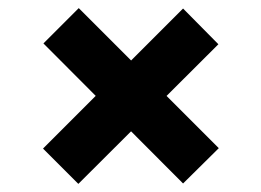

<svg xmlns="http://www.w3.org/2000/svg" viewBox="-20 -586 644 473"><path d="M174 -566 519 -221 431 -134 87 -479ZM431 -565 518 -477 173 -133 86 -220Z"/></svg>

Font: Pathway Extreme ExtraBold
Style: Regular
Weight: 800
Designer: Eduardo Rodriguez Tunni
Foundry: Eduardo Rodriguez Tunni
Version: Version 1.001;gftools[0.9.26]